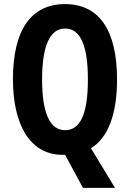

<svg xmlns="http://www.w3.org/2000/svg" viewBox="-20 -745 633 935"><path d="M550 -358C550 -599 462 -725 297 -725C131 -725 43 -599 43 -359C43 -146 121 9 285 9H297L384 170H540L423 -23C506 -74 550 -188 550 -358ZM185 -358C185 -522 223 -606 297 -606C371 -606 408 -525 408 -358C408 -190 371 -111 297 -111C223 -111 185 -194 185 -358Z"/></svg>

Font: Noto Sans Armenian ExtraCondensed
Style: Regular
Weight: 400
Width: 2
Designer: Monotype Design Team
Foundry: Monotype Imaging Inc.
Version: Version 2.008